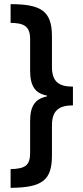

<svg xmlns="http://www.w3.org/2000/svg" viewBox="-20 -740 399 924"><path d="M31 74V164C187 163 230 125 230 7V-137C230 -206 262 -233 331 -233V-323C261 -323 230 -349 230 -418V-565C230 -687 178 -720 31 -720V-630C91 -629 125 -617 125 -552V-400C125 -326 149 -291 206 -280V-276C148 -264 125 -229 125 -157V-5C125 56 102 72 31 74Z"/></svg>

Font: Noto Sans Hebrew ExtraCondensed SemiBold
Style: Regular
Weight: 600
Width: 2
Designer: Ben Nathan
Foundry: Google LLC
Version: Version 3.001